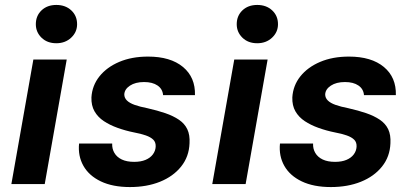

<svg xmlns="http://www.w3.org/2000/svg" viewBox="-20 -745 1666 777"><path d="M26 0 115 -504H250L161 0ZM208 -570Q171 -570 148 -592.5Q125 -615 125 -647Q125 -681 148 -703Q171 -725 208 -725Q245 -725 268.5 -703Q292 -681 292 -647Q292 -615 268 -592.5Q244 -570 208 -570Z M506 12Q436 12 388 -11Q340 -34 317.5 -74Q295 -114 300 -164H434Q433 -143 443 -126Q453 -109 473 -99.5Q493 -90 523 -90Q550 -90 569 -98Q588 -106 598.5 -120Q609 -134 610 -151Q611 -169 600.5 -179.5Q590 -190 570 -197Q550 -204 523 -209Q488 -216 456 -227.5Q424 -239 400 -255Q376 -271 362.5 -294.5Q349 -318 350 -351Q353 -399 382.5 -436Q412 -473 462.5 -494.5Q513 -516 579 -516Q670 -516 720.5 -474Q771 -432 769 -360H640Q638 -385 617.5 -399Q597 -413 563 -413Q528 -413 506 -398.5Q484 -384 483 -363Q483 -349 493.5 -338.5Q504 -328 525 -320.5Q546 -313 577 -307Q617 -298 649 -287Q681 -276 704 -260.5Q727 -245 738 -222Q749 -199 747 -165Q745 -111 713 -71Q681 -31 627.5 -9.5Q574 12 506 12Z M839 0 928 -504H1063L974 0ZM1021 -570Q984 -570 961 -592.5Q938 -615 938 -647Q938 -681 961 -703Q984 -725 1021 -725Q1058 -725 1081.5 -703Q1105 -681 1105 -647Q1105 -615 1081 -592.5Q1057 -570 1021 -570Z M1319 12Q1249 12 1201 -11Q1153 -34 1130.5 -74Q1108 -114 1113 -164H1247Q1246 -143 1256 -126Q1266 -109 1286 -99.5Q1306 -90 1336 -90Q1363 -90 1382 -98Q1401 -106 1411.5 -120Q1422 -134 1423 -151Q1424 -169 1413.5 -179.5Q1403 -190 1383 -197Q1363 -204 1336 -209Q1301 -216 1269 -227.5Q1237 -239 1213 -255Q1189 -271 1175.5 -294.5Q1162 -318 1163 -351Q1166 -399 1195.5 -436Q1225 -473 1275.5 -494.5Q1326 -516 1392 -516Q1483 -516 1533.5 -474Q1584 -432 1582 -360H1453Q1451 -385 1430.5 -399Q1410 -413 1376 -413Q1341 -413 1319 -398.5Q1297 -384 1296 -363Q1296 -349 1306.5 -338.5Q1317 -328 1338 -320.5Q1359 -313 1390 -307Q1430 -298 1462 -287Q1494 -276 1517 -260.5Q1540 -245 1551 -222Q1562 -199 1560 -165Q1558 -111 1526 -71Q1494 -31 1440.5 -9.5Q1387 12 1319 12Z"/></svg>

Font: DM Sans
Style: Bold Italic
Weight: 700
Italic angle: -10°
Designer: Colophon Foundry, Jonny Pinhorn
Foundry: Colophon Foundry
Version: Version 4.004;gftools[0.9.30]